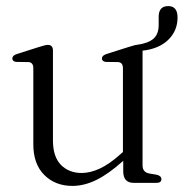

<svg xmlns="http://www.w3.org/2000/svg" viewBox="-20 -601 604 631"><path d="M89.5 -126.5V-377Q89.5 -395.5 74 -397L33.5 -397.5Q20.5 -399 20.5 -409Q20.5 -418.5 35.5 -423.5L108 -446.5Q129.5 -453.5 137 -453.5Q154 -453.5 154 -435V-139.5Q154 -86 180.2 -59.2Q206.5 -32.5 248.5 -32.5Q276.5 -32.5 308 -47Q339.5 -61.5 375.5 -94L384 -101.5V-377Q384 -395.5 368.5 -397L328 -397.5Q315 -399 315 -409Q315 -418.5 330 -423.5L402.5 -446.5Q416.5 -451 423 -452.5L424 -453Q425 -453 426 -453Q427.5 -453.5 429 -453.5Q466.5 -458.5 484 -473.5Q501.5 -488.5 501.5 -519V-546Q501.5 -581 533 -581Q563.5 -581 563.5 -543.5Q563.5 -500 533 -470.2Q502.5 -440.5 448.5 -434.5V-57.5Q448.5 -35.5 469.5 -31L496 -26.5Q510.5 -22.5 510.5 -12.5Q510.5 0 494 0H419.5Q385 0 385 -38V-72.5Q336.5 -29 296.5 -9.5Q256.5 10 218 10Q161.5 10 125.5 -26Q89.5 -62 89.5 -126.5Z"/></svg>

Font: Fraunces 72pt S050 Light
Style: Regular
Weight: 300
Version: Version 1.000; ttfautohint (v1.8.3)